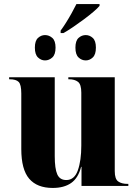

<svg xmlns="http://www.w3.org/2000/svg" viewBox="-20 -917 678 947"><path d="M279 -766Q291 -782 305.5 -805Q320 -828 333.5 -852.5Q347 -877 357 -897H471V-888Q462 -877 441 -859Q420 -841 393 -821Q366 -801 339.5 -783Q313 -765 293 -754H279ZM202 -619Q183 -619 167.5 -633.5Q152 -648 152 -682Q152 -716 167.5 -730Q183 -744 202 -744Q222 -744 238 -730Q254 -716 254 -682Q254 -648 238 -633.5Q222 -619 202 -619ZM403 -619Q383 -619 367.5 -633.5Q352 -648 352 -682Q352 -716 367.5 -730Q383 -744 403 -744Q422 -744 437.5 -730Q453 -716 453 -682Q453 -648 437.5 -633.5Q422 -619 403 -619ZM240 10Q163 10 124 -35.5Q85 -81 85 -182V-456Q85 -500 72 -513Q59 -526 28 -526H25V-536H250V-147Q250 -85 262.5 -57Q275 -29 307 -29Q347 -29 364 -77Q381 -125 381 -199V-460Q381 -501 364.5 -513.5Q348 -526 321 -526H317V-536H546V-73Q546 -34 563 -22Q580 -10 609 -10H613V0H382V-94H380Q366 -39 331 -14.5Q296 10 240 10Z"/></svg>

Font: Noto Serif Display SemiCondensed ExtraBold
Style: Regular
Weight: 800
Width: 4
Designer: Monotype Design Team
Foundry: Monotype Imaging Inc.
Version: Version 2.009